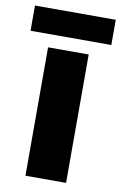

<svg xmlns="http://www.w3.org/2000/svg" viewBox="-98 -762 511 810"><g transform="rotate(10 158.0 -357.0)"><path d="M244 0H70V-550H244ZM331 -714V-606H-15V-714Z"/></g></svg>

Font: Noto Sans Oriya ExtraBold
Style: Regular
Weight: 800
Version: Version 2.003